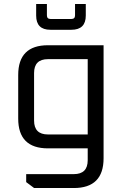

<svg xmlns="http://www.w3.org/2000/svg" viewBox="-20 -748 622 968"><path d="M71.8 -150.2V-369.7Q71.8 -519.9 222 -519.9H502.2V49.8Q502.2 200 352 200H152L112 170.1V129.9H352.1Q422.2 129.9 422.2 59.8V0H222Q71.8 0 71.8 -150.2ZM151.8 -140.2Q151.8 -70.1 221.9 -70.1H422.2V-449.8H221.9Q151.8 -449.8 151.8 -379.7ZM162.3 -669.6V-727.9H216.5V-670.6Q216.5 -652.3 234.7 -652.3H340Q358.3 -652.3 358.3 -670.6V-727.9H412.5V-669.6Q412.5 -597.9 340 -597.9H234Q162.3 -597.9 162.3 -669.6Z"/></svg>

Font: Oxanium ExtraLight
Style: Regular
Weight: 200
Designer: Severin Meyer
Version: Version 2.000